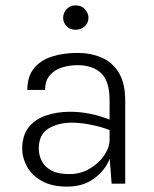

<svg xmlns="http://www.w3.org/2000/svg" viewBox="-20 -682 573 713"><path d="M229.5 11Q172.5 11 135.5 -9.8Q98.5 -30.5 80.5 -63Q62.5 -95.5 62.5 -130Q62.5 -179 86.5 -209.2Q110.5 -239.5 151 -253.2Q191.5 -267 241 -267Q312 -267 387 -238V-308.5Q387 -380.5 355.8 -410.2Q324.5 -440 267.5 -440Q237 -440 209.5 -431.2Q182 -422.5 164.8 -402.2Q147.5 -382 147.5 -348H81.5Q81.5 -398.5 106.5 -428.8Q131.5 -459 173.8 -472.2Q216 -485.5 267.5 -485.5Q317 -485.5 357.2 -468.2Q397.5 -451 421.2 -412Q445 -373 445 -307.5V0H394.5L387.5 -92Q368.5 -47 328 -18Q287.5 11 229.5 11ZM237 -35.5Q279 -35.5 313 -55.5Q347 -75.5 367 -105Q387 -134.5 387 -162V-199Q354 -212 315.5 -219.2Q277 -226.5 247 -226.5Q196.5 -226.5 160.2 -204.8Q124 -183 124 -130Q124 -106 134.8 -84.5Q145.5 -63 170.2 -49.2Q195 -35.5 237 -35.5ZM261 -571.5Q240 -571.5 227.2 -584.8Q214.5 -598 214.5 -616Q214.5 -634 227.2 -648Q240 -662 261 -662Q282 -662 295.2 -647.8Q308.5 -633.5 308.5 -616Q308.5 -597.5 294.8 -584.5Q281 -571.5 261 -571.5Z"/></svg>

Font: Betina Sans Light
Style: Regular
Weight: 300
Designer: Jonathan Pinhorn (font) & Cristiano Sobral (main changes)
Version: Version 2.001;October 6, 2020;FontCreator 13.0.0.2681 64-bit